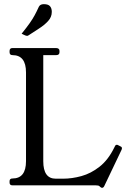

<svg xmlns="http://www.w3.org/2000/svg" viewBox="-20 -891 615 923"><path d="M558 -188Q562 -186 564 -184.5Q566 -183 566 -178Q566 -177 566 -175.5Q566 -174 564 -170L481 4Q477 12 470 12Q469 12 466 10.5Q463 9 458 4Q454 0 440 0H40Q26 0 26 -13V-20Q26 -33 40 -33Q105 -33 105 -116V-543Q105 -626 40 -626Q26 -626 26 -640V-646Q26 -660 40 -660H249Q266 -660 266 -646V-640Q266 -626 250 -626H188V-116Q188 -32 248 -32H283Q326 -32 371.5 -44.5Q417 -57 458.5 -89.5Q500 -122 529 -181L532 -187Q535 -195 542 -195Q544 -195 546.5 -194Q549 -193 550 -192ZM84 -729Q109 -760 123 -780Q137 -800 146.5 -817.5Q156 -835 167 -859Q171 -866 177 -868.5Q183 -871 191 -871Q212 -871 220.5 -861Q229 -851 229 -834Q229 -809 211 -789.5Q193 -770 167 -753.5Q141 -737 117 -721Q115 -720 112.5 -719Q110 -718 108 -719Q104 -719 94 -724Z"/></svg>

Font: Young Serif Light
Style: Regular
Weight: 300
Designer: Bastien Sozeau
Foundry: NBR — Bastien Sozeau
Version: Version 5.001